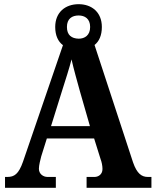

<svg xmlns="http://www.w3.org/2000/svg" viewBox="-20 -898 744 918"><path d="M4 0H247V-52H207C187 -52 166 -66 166 -91C166 -108 173 -134 177 -150L204 -236H430L461 -137C466 -124 470 -106 470 -90C470 -63 449 -52 432 -52H394V0H704V-52H687C658 -52 635 -67 616 -122L432 -683C454 -700 467 -729 467 -769C467 -840 418 -878 356 -878C293 -878 244 -840 244 -769C244 -728 258 -699 281 -682L90 -125C69 -65 48 -52 15 -52H4ZM356 -713C322 -714 300 -730 300 -769C300 -809 325 -824 356 -824C385 -824 411 -809 411 -769C411 -729 385 -713 356 -713ZM224 -295 278 -468C292 -512 312 -574 322 -614C332 -569 349 -509 362 -462L410 -295Z"/></svg>

Font: Noto Serif SemiCondensed
Style: Bold
Weight: 700
Width: 4
Designer: Monotype Design Team
Foundry: Monotype Imaging Inc.
Version: Version 2.015